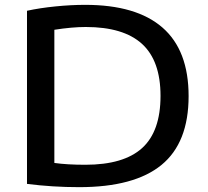

<svg xmlns="http://www.w3.org/2000/svg" viewBox="-20 -767 858 793"><path d="M91.5 -7.5V-722.5Q144 -734 208.8 -740.5Q273.5 -747 332 -747Q543.5 -747 651.2 -653Q759 -559 759 -370Q759 -177.5 647 -85.8Q535 6 307 6Q197 6 91.5 -7.5ZM643 -371Q643 -516 566.5 -585.8Q490 -655.5 334.5 -655.5Q277.5 -655.5 204.5 -644V-94Q257.5 -86.5 332.5 -86.5Q491 -86.5 567 -155.5Q643 -224.5 643 -371Z"/></svg>

Font: Encode Sans Expanded Medium
Style: Regular
Weight: 500
Width: 7
Designer: Multiple Designers
Foundry: Impallari Type
Version: Version 2.000